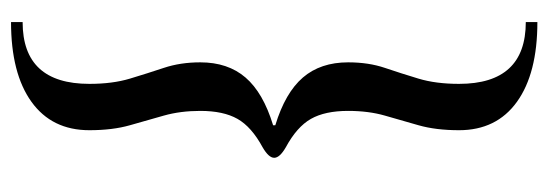

<svg xmlns="http://www.w3.org/2000/svg" viewBox="-343 -439 994 348"><g transform="rotate(90 154.0 -265.0)"><path d="M20 212V191Q132 191 132 70Q132 28 122.5 -3.5Q113 -35 103 -65Q93 -95 93 -131Q93 -181 120.5 -213Q148 -245 207 -263V-267Q148 -285 120.5 -317Q93 -349 93 -399Q93 -436 103 -465.5Q113 -495 122.5 -526.5Q132 -558 132 -600Q132 -721 20 -721V-742Q113 -742 164.5 -705Q216 -668 216 -600Q216 -558 207 -526.5Q198 -495 189.5 -465.5Q181 -436 181 -399Q181 -357 195.5 -331.5Q210 -306 247 -286Q266 -275 266 -265Q266 -255 247 -244Q210 -224 195.5 -198.5Q181 -173 181 -131Q181 -95 189.5 -65Q198 -35 207 -3.5Q216 28 216 70Q216 138 164.5 175Q113 212 20 212Z"/></g></svg>

Font: Platypi
Style: Regular
Weight: 400
Designer: David Sargent
Foundry: Bolt Cutter Type
Version: Version 1.200; ttfautohint (v1.8.4.7-5d5b)